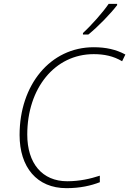

<svg xmlns="http://www.w3.org/2000/svg" viewBox="-20 -970 673 1000"><path d="M412 -798V-790H440C493 -833 557 -900 590 -943V-950H546C517 -907 455 -837 412 -798ZM326 10C397 10 454 -3 500 -21V-55C451 -39 395 -26 330 -26C200 -26 122 -119 122 -269C122 -510 265 -688 468 -688C522 -688 571 -678 616 -651L633 -686C585 -712 532 -724 468 -724C242 -724 82 -528 82 -267C82 -99 172 10 326 10Z"/></svg>

Font: Noto Sans ExtraLight
Style: Italic
Weight: 200
Italic angle: -12°
Designer: Monotype Design Team
Foundry: Monotype Imaging Inc.
Version: Version 2.013